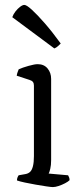

<svg xmlns="http://www.w3.org/2000/svg" viewBox="-20 -761 336 781"><path d="M195 0Q188 0 168 -3Q148 -6 125 -10Q102 -14 81 -18.5Q60 -23 49 -27Q49 -34 51.5 -40Q54 -46 56 -48L84 -53Q95 -55 102.5 -62Q110 -69 114 -85Q118 -101 118 -126V-413Q118 -422 114 -427.5Q110 -433 100 -436L48 -453Q49 -461 52 -468.5Q55 -476 56 -479Q71 -486 96 -493Q121 -500 133 -500Q159 -500 173.5 -482.5Q188 -465 188 -440V-110Q188 -89 184.5 -74.5Q181 -60 178 -55L257 -48Q259 -44 261 -39.5Q263 -35 263 -28Q257 -22 244.5 -15.5Q232 -9 218.5 -4.5Q205 0 195 0ZM201 -564 30 -691Q34 -703 43 -714.5Q52 -726 62 -733.5Q72 -741 79 -741Q88 -741 109.5 -721.5Q131 -702 162 -666.5Q193 -631 227 -584Q223 -580 216 -573.5Q209 -567 201 -564Z"/></svg>

Font: Texturina Medium 12pt ExtraLight
Style: Regular
Weight: 250
Version: Version 1.002